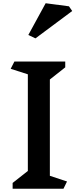

<svg xmlns="http://www.w3.org/2000/svg" viewBox="-20 -1166 480 1186"><path d="M372 0H58V-36L152 -110V-707L46 -741L69 -786H383V-750L288 -675V-80L394 -45ZM426 -1098 199 -929 155 -950 262 -1146 406 -1127Z"/></svg>

Font: InknutAntiqua
Style: Medium
Weight: 500
Designer: Claus Eggers Srensen
Foundry: Claus Eggers Srensen
Version: Version 1.000; ttfautohint (v1.2) -l 7 -r 28 -G 50 -x 13 -D 